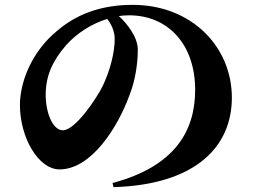

<svg xmlns="http://www.w3.org/2000/svg" viewBox="-20 -745 1040 790"><path d="M469 -679C483 -681 497 -682 511 -682C672 -682 783 -562 783 -375C783 -206 699 -60 443 8L447 25C787 15 934 -143 934 -343C934 -553 768 -725 526 -725C396 -725 296 -687 216 -619C106 -529 62 -402 62 -313C62 -179 138 -48 225 -48C357 -48 466 -224 513 -354C538 -417 547 -488 547 -541C547 -593 502 -649 469 -679ZM421 -667C438 -647 452 -615 452 -585C452 -529 433 -455 403 -392C376 -337 289 -209 239 -209C196 -209 168 -283 168 -354C168 -433 196 -494 251 -558C297 -610 359 -648 421 -667Z"/></svg>

Font: Noto Serif CJK HK Black
Style: Regular
Weight: 900
Designer: Ryoko NISHIZUKA 西塚涼子 (kana & ideographs); Frank Grießhammer (Latin, Greek & Cyrillic); Wenlong ZHANG 张文龙 (bopomofo); San
Foundry: Adobe
Version: Version 2.001;hotconv 1.1.0;makeotfexe 2.6.0